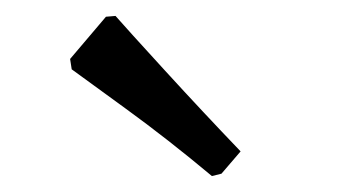

<svg xmlns="http://www.w3.org/2000/svg" viewBox="-20 -743 438 241"><path d="M70 -656 68 -669 113 -722 125 -723Q139 -707 187 -654.5Q235 -602 282 -553L258 -525L246 -522Q191 -568 138 -606.5Q85 -645 70 -656Z"/></svg>

Font: Alegreya Medium
Style: Regular
Weight: 500
Designer: Juan Pablo del Peral
Foundry: Huerta Tipografica
Version: Version 2.007; ttfautohint (v1.6)